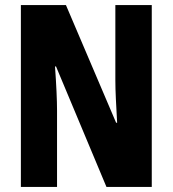

<svg xmlns="http://www.w3.org/2000/svg" viewBox="-20 -734 678 754"><path d="M576 0H398L200 -473H196Q200 -417 202 -373.5Q204 -330 204 -300V0H62V-714H239L436 -252H440Q437 -304 435 -346Q433 -388 433 -419V-714H576Z"/></svg>

Font: Noto Sans Thai ExtCond ExtBd
Style: Regular
Weight: 800
Width: 2
Designer: Monotype Design Team
Foundry: Monotype Imaging Inc.
Version: Version 2.002; ttfautohint (v1.8.4.7-5d5b)